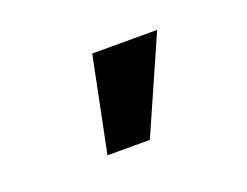

<svg xmlns="http://www.w3.org/2000/svg" viewBox="-44 -856 407 316"><g transform="rotate(-20 159.0 -698.0)"><path d="M134.8 -781.2H248.5L175.3 -615.2H101.1Z"/></g></svg>

Font: Robert Sans
Style: Bold
Weight: 700
Designer: Christian Robertson (extended by Adam Twardoch)
Foundry: Google
Version: Version 12.135;April 2, 2019;FontCreator 11.5.0.2425 64-bit;